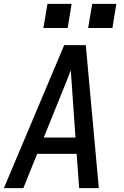

<svg xmlns="http://www.w3.org/2000/svg" viewBox="-20 -967 640 987"><path d="M0 0 310 -735H421L488 0H387L374 -176H171L100 0ZM368 -260 352 -490Q350 -519 348 -548Q346 -577 344 -606Q333 -577 321.5 -548Q310 -519 298 -490L205 -260ZM433 -823 454 -947H578L558 -823ZM203 -823 224 -947H348L328 -823Z"/></svg>

Font: Iosevka SS04 Medium Extended
Style: Italic
Weight: 500
Width: 7
Italic angle: -9°
Monospace: yes
Designer: Belleve Invis
Foundry: Belleve Invis
Version: Version 19.0.0; ttfautohint (v1.8.4)